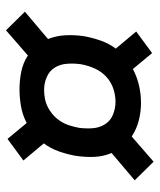

<svg xmlns="http://www.w3.org/2000/svg" viewBox="34 -660 532 640"><g transform="rotate(90 300.0 -340.0)"><path d="M81 -94 19 -157 110 -234Q99 -262 97.5 -293.5Q96 -325 101 -356Q106 -383 115.5 -410Q125 -437 142 -460L85 -528L157 -581L210 -517Q237 -531 265.5 -537.5Q294 -544 323 -544Q353 -544 382 -536.5Q411 -529 435 -513L519 -586L581 -523L490 -446Q502 -418 503 -386.5Q504 -355 499 -324Q494 -297 484.5 -270Q475 -243 458 -220L515 -152L443 -99L390 -163Q363 -149 334.5 -144Q306 -139 278 -139Q248 -139 218.5 -145Q189 -151 165 -167ZM279 -221Q295 -221 310 -224Q325 -227 339 -234.5Q353 -242 365 -253Q377 -264 385.5 -278Q394 -292 398.5 -307Q403 -322 406 -337Q409 -359 407.5 -382Q406 -405 394.5 -423.5Q383 -442 362.5 -450.5Q342 -459 319 -459Q296 -459 273.5 -451Q251 -443 234 -426.5Q217 -410 207.5 -388Q198 -366 194 -343Q191 -321 192.5 -298Q194 -275 205 -257Q216 -239 236.5 -230Q257 -221 279 -221Z"/></g></svg>

Font: Iosevka Curly MdExObl
Style: Regular
Weight: 500
Width: 7
Italic angle: -9°
Monospace: yes
Designer: Belleve Invis
Foundry: Belleve Invis
Version: Version 11.1.0; ttfautohint (v1.8.3)